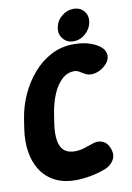

<svg xmlns="http://www.w3.org/2000/svg" viewBox="-97 -929 695 1008"><g transform="rotate(-10 250.0 -425.0)"><path d="M224 19Q159 19 112.5 -5.5Q66 -30 38.5 -73.5Q11 -117 2.5 -173.5Q-6 -230 4 -295L12 -347Q22 -411 49.5 -471.5Q77 -532 119 -580.5Q161 -629 215.5 -657.5Q270 -686 336 -686Q421 -686 474 -647Q501 -626 501 -596.5Q501 -567 470 -541Q446 -521 417 -515.5Q388 -510 365 -524Q351 -532 339.5 -539Q328 -546 314 -546Q277 -546 248 -519Q219 -492 200 -447Q181 -402 172 -347L164 -295Q152 -215 171 -173Q190 -131 247 -131Q272 -131 298 -139.5Q324 -148 351 -157Q379 -165 403 -152Q427 -139 437 -104Q446 -73 429.5 -47.5Q413 -22 381 -10Q343 4 302 11.5Q261 19 224 19ZM269 -785Q275 -821 303.5 -845Q332 -869 367 -869Q402 -869 422.5 -845Q443 -821 437 -785Q431 -751 403 -726Q375 -701 339 -701Q305 -701 284 -726Q263 -751 269 -785Z"/></g></svg>

Font: Winky Sans
Style: Bold Italic
Weight: 700
Italic angle: -8.97852°
Designer: Simon Atzbach
Foundry: typofactur
Version: Version 1.205